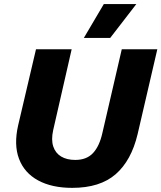

<svg xmlns="http://www.w3.org/2000/svg" viewBox="-20 -898 780 928"><path d="M329.2 10Q230.2 10 163.9 -26.2Q97.6 -62.4 71.9 -130.4Q46.2 -198.4 67.8 -292.6L154 -660H326.4L237 -268.8Q226.8 -222.2 237.4 -190.1Q248 -158 275.5 -141.5Q303 -125 343.8 -125Q398.6 -125 429.6 -158.2Q460.6 -191.4 474.8 -255L568.6 -660H740.4L645.2 -250Q614.8 -121.8 539 -55.9Q463.2 10 329.2 10ZM481.8 -878.4H639L512.6 -714.6H385.2Z"/></svg>

Font: Work Sans
Style: Italic
Weight: 400
Italic angle: -13°
Designer: Wei Huang
Foundry: Wei Huang
Version: Version 2.012